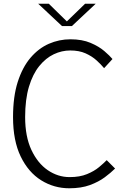

<svg xmlns="http://www.w3.org/2000/svg" viewBox="-20 -996 683 1031"><path d="M352 15Q270 15 201.2 -27.8Q132.5 -70.5 91.2 -155.5Q50 -240.5 50 -367Q50 -477 75.2 -556Q100.5 -635 143.8 -685.8Q187 -736.5 242.2 -760.8Q297.5 -785 358 -785Q421 -785 466.2 -765.8Q511.5 -746.5 540.5 -721.5Q569.5 -696.5 584 -679L539 -630Q522.5 -650 498.2 -672Q474 -694 439.5 -709.5Q405 -725 357 -725Q312 -725 269 -704.8Q226 -684.5 191 -641.5Q156 -598.5 135.5 -530.5Q115 -462.5 115 -367Q115 -263 148.5 -191.2Q182 -119.5 236.5 -82.2Q291 -45 354 -45Q408.5 -45 447.2 -61Q486 -77 511.8 -98.5Q537.5 -120 553 -136L598 -91Q575.5 -68.5 542.5 -44Q509.5 -19.5 462.8 -2.2Q416 15 352 15ZM185 -976H242L339 -881L437 -976H494L366 -856H313Z"/></svg>

Font: Junction Light
Style: Regular
Weight: 300
Designer: Caroline Hadilaksono
Foundry: Caroline Hadilaksono, Tyler Finck, The League of Moveable Type
Version: Version 2.000; ttfautohint (v1.8.3)